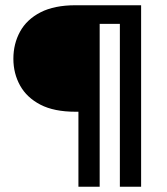

<svg xmlns="http://www.w3.org/2000/svg" viewBox="-20 -712 636 732"><path d="M518 -692V0H437V-621H360V0H279V-286H268Q186 -286 134 -313Q82 -340 56.5 -386Q31 -432 31 -488Q31 -545 56.5 -591.5Q82 -638 134.5 -665Q187 -692 268 -692Z"/></svg>

Font: Poppins
Style: Regular
Weight: 400
Designer: Ninad Kale (Devanagari), Jonny Pinhorn (Latin)
Version: Version 5.002